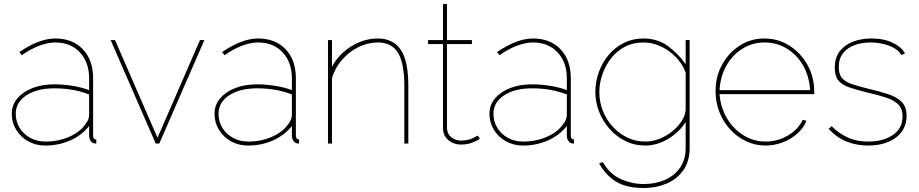

<svg xmlns="http://www.w3.org/2000/svg" viewBox="-20 -720 4610 963"><path d="M39 -149Q39 -193 66.5 -226Q94 -259 142 -278Q190 -297 253 -297Q297 -297 343.5 -289.5Q390 -282 427 -268V-327Q427 -408 380.5 -457.5Q334 -507 257 -507Q220 -507 176.5 -490.5Q133 -474 89 -443L77 -459Q127 -493 172 -510Q217 -527 257 -527Q344 -527 395.5 -473Q447 -419 447 -327V-40Q447 -30 451.5 -25Q456 -20 463 -20V0Q457 0 454 -0.5Q451 -1 449 -2Q439 -6 433 -16.5Q427 -27 427 -40V-88Q391 -42 333 -16Q275 10 207 10Q160 10 122 -11Q84 -32 61.5 -68.5Q39 -105 39 -149ZM412 -102Q420 -113 423.5 -123.5Q427 -134 427 -143V-246Q387 -262 343.5 -269.5Q300 -277 253 -277Q166 -277 112.5 -242Q59 -207 59 -149Q59 -110 78.5 -78.5Q98 -47 132 -28.5Q166 -10 207 -10Q274 -10 329.5 -35Q385 -60 412 -102Z M761 0 535 -519H557L770 -29L983 -519H1005L779 0Z M1056 -149Q1056 -193 1083.5 -226Q1111 -259 1159 -278Q1207 -297 1270 -297Q1314 -297 1360.5 -289.5Q1407 -282 1444 -268V-327Q1444 -408 1397.5 -457.5Q1351 -507 1274 -507Q1237 -507 1193.5 -490.5Q1150 -474 1106 -443L1094 -459Q1144 -493 1189 -510Q1234 -527 1274 -527Q1361 -527 1412.5 -473Q1464 -419 1464 -327V-40Q1464 -30 1468.5 -25Q1473 -20 1480 -20V0Q1474 0 1471 -0.5Q1468 -1 1466 -2Q1456 -6 1450 -16.5Q1444 -27 1444 -40V-88Q1408 -42 1350 -16Q1292 10 1224 10Q1177 10 1139 -11Q1101 -32 1078.5 -68.5Q1056 -105 1056 -149ZM1429 -102Q1437 -113 1440.5 -123.5Q1444 -134 1444 -143V-246Q1404 -262 1360.5 -269.5Q1317 -277 1270 -277Q1183 -277 1129.5 -242Q1076 -207 1076 -149Q1076 -110 1095.5 -78.5Q1115 -47 1149 -28.5Q1183 -10 1224 -10Q1291 -10 1346.5 -35Q1402 -60 1429 -102Z M2028 0H2008V-289Q2008 -402 1976.5 -454.5Q1945 -507 1875 -507Q1825 -507 1777.5 -483.5Q1730 -460 1695 -419.5Q1660 -379 1645 -328V0H1625V-519H1645V-385Q1667 -427 1703 -459Q1739 -491 1783.5 -509Q1828 -527 1874 -527Q1914 -527 1943 -512.5Q1972 -498 1991 -469Q2010 -440 2019 -395Q2028 -350 2028 -289Z M2387 -24Q2387 -24 2374.5 -16.5Q2362 -9 2341 -2Q2320 5 2292 5Q2268 5 2247.5 -5Q2227 -15 2214.5 -33Q2202 -51 2202 -75V-499H2127V-519H2202V-700H2222V-519H2347V-499H2222V-75Q2224 -46 2245 -30.5Q2266 -15 2292 -15Q2327 -15 2351 -27Q2375 -39 2376 -40Z M2435 -149Q2435 -193 2462.5 -226Q2490 -259 2538 -278Q2586 -297 2649 -297Q2693 -297 2739.5 -289.5Q2786 -282 2823 -268V-327Q2823 -408 2776.5 -457.5Q2730 -507 2653 -507Q2616 -507 2572.5 -490.5Q2529 -474 2485 -443L2473 -459Q2523 -493 2568 -510Q2613 -527 2653 -527Q2740 -527 2791.5 -473Q2843 -419 2843 -327V-40Q2843 -30 2847.5 -25Q2852 -20 2859 -20V0Q2853 0 2850 -0.5Q2847 -1 2845 -2Q2835 -6 2829 -16.5Q2823 -27 2823 -40V-88Q2787 -42 2729 -16Q2671 10 2603 10Q2556 10 2518 -11Q2480 -32 2457.5 -68.5Q2435 -105 2435 -149ZM2808 -102Q2816 -113 2819.5 -123.5Q2823 -134 2823 -143V-246Q2783 -262 2739.5 -269.5Q2696 -277 2649 -277Q2562 -277 2508.5 -242Q2455 -207 2455 -149Q2455 -110 2474.5 -78.5Q2494 -47 2528 -28.5Q2562 -10 2603 -10Q2670 -10 2725.5 -35Q2781 -60 2808 -102Z M3216 10Q3162 10 3116 -13Q3070 -36 3036.5 -74.5Q3003 -113 2984.5 -160.5Q2966 -208 2966 -258Q2966 -310 2983.5 -358.5Q3001 -407 3033 -445Q3065 -483 3109.5 -505Q3154 -527 3207 -527Q3278 -527 3330 -489Q3382 -451 3419 -398V-519H3439V22Q3439 90 3406.5 135Q3374 180 3321.5 201.5Q3269 223 3210 223Q3118 223 3066 188.5Q3014 154 2985 99L3004 93Q3036 151 3091.5 177Q3147 203 3210 203Q3267 203 3314.5 182.5Q3362 162 3390.5 121.5Q3419 81 3419 22V-108Q3386 -56 3330.5 -23Q3275 10 3216 10ZM3216 -10Q3253 -10 3288 -24Q3323 -38 3352 -61.5Q3381 -85 3399 -113Q3417 -141 3419 -169V-356Q3403 -400 3369.5 -434Q3336 -468 3294 -487.5Q3252 -507 3207 -507Q3155 -507 3113.5 -485Q3072 -463 3044 -426.5Q3016 -390 3001 -346Q2986 -302 2986 -258Q2986 -209 3003.5 -164.5Q3021 -120 3053 -85Q3085 -50 3126.5 -30Q3168 -10 3216 -10Z M3819 10Q3768 10 3722.5 -11.5Q3677 -33 3642.5 -70.5Q3608 -108 3588.5 -157.5Q3569 -207 3569 -263Q3569 -336 3602 -396Q3635 -456 3690.5 -491.5Q3746 -527 3814 -527Q3883 -527 3939.5 -491Q3996 -455 4030 -394.5Q4064 -334 4064 -259Q4064 -256 4064 -253.5Q4064 -251 4064 -248H3589Q3594 -181 3626 -127Q3658 -73 3709 -41.5Q3760 -10 3820 -10Q3880 -10 3932 -40.5Q3984 -71 4006 -119L4025 -114Q4011 -79 3979.5 -50.5Q3948 -22 3906 -6Q3864 10 3819 10ZM3589 -268H4043Q4039 -338 4008 -391.5Q3977 -445 3927 -476Q3877 -507 3815 -507Q3754 -507 3704 -476Q3654 -445 3623.5 -391Q3593 -337 3589 -268Z M4334 10Q4275 10 4225 -10.5Q4175 -31 4136 -74L4151 -87Q4191 -48 4235 -29Q4279 -10 4334 -10Q4411 -10 4459 -43.5Q4507 -77 4507 -136Q4507 -174 4486 -195.5Q4465 -217 4424.5 -230.5Q4384 -244 4326 -257Q4273 -270 4237.5 -282.5Q4202 -295 4184.5 -317Q4167 -339 4167 -380Q4167 -432 4192.5 -464Q4218 -496 4259.5 -511.5Q4301 -527 4350 -527Q4413 -527 4457.5 -505.5Q4502 -484 4519 -452L4501 -444Q4482 -475 4439 -491Q4396 -507 4346 -507Q4303 -507 4267 -494Q4231 -481 4209 -454Q4187 -427 4187 -383Q4187 -349 4202 -330Q4217 -311 4248 -300Q4279 -289 4327 -277Q4389 -263 4434 -248Q4479 -233 4503 -208.5Q4527 -184 4527 -139Q4527 -71 4474 -30.5Q4421 10 4334 10Z"/></svg>

Font: Raleway Thin
Style: Regular
Weight: 100
Designer: Matt McInerney, Pablo Impallari, Rodrigo Fuenzalida
Foundry: Matt McInerney, Pablo Impallari, Rodrigo Fuenzalida
Version: Version 4.026